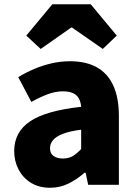

<svg xmlns="http://www.w3.org/2000/svg" viewBox="-20 -872 646 906"><path d="M216 14Q164 14 126 -9.5Q88 -33 67.5 -72.5Q47 -112 47 -159Q47 -249 122 -299.5Q197 -350 363 -368Q361 -391 352 -407.5Q343 -424 324.5 -432.5Q306 -441 277 -441Q243 -441 207 -428Q171 -415 128 -391L66 -508Q104 -531 143.5 -547.5Q183 -564 225 -573.5Q267 -583 311 -583Q385 -583 436 -555Q487 -527 514 -469.5Q541 -412 541 -323V0H396L384 -57H379Q344 -26 303.5 -6Q263 14 216 14ZM277 -124Q304 -124 324 -136Q344 -148 363 -169V-260Q308 -253 275.5 -240Q243 -227 229.5 -210Q216 -193 216 -173Q216 -148 232.5 -136Q249 -124 277 -124ZM104 -704 227 -852H408L531 -704L465 -641L320 -742H316L172 -641Z"/></svg>

Font: Noto Sans SC Black
Style: Regular
Weight: 900
Designer: Ryoko NISHIZUKA  (kana, bopomofo & ideographs); Paul D. Hunt (Latin, Greek & Cyrillic); Sandoll Communications , Soo-you
Foundry: Adobe
Version: Version 2.004-H2;hotconv 1.0.118;makeotfexe 2.5.65603